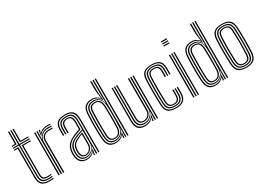

<svg xmlns="http://www.w3.org/2000/svg" viewBox="-16 -1568 3213 2345"><g transform="rotate(-30 1590.5 -396.0)"><path d="M209.8 -19.5Q148.8 -19.5 122.2 -43.9Q95.8 -68.2 95.8 -124.2V-559H16.5V-572.8H95.8V-770H111.5V-572.8H250.2V-559H111.5V-124.2Q111.5 -75.5 134.4 -54.4Q157.2 -33.2 209.8 -33.2Q222.2 -33.2 235.2 -34.2Q248.2 -35.2 262 -37V-23.8Q250.5 -21.8 237.5 -20.6Q224.5 -19.5 209.8 -19.5ZM209.8 7.5Q131.8 7.5 97.9 -23.1Q64 -53.8 64 -124.2V-531.8H16.5V-545.2H80V-124.2Q80 -60.8 110.1 -33.4Q140.2 -6 209.8 -6Q224 -6 237 -7.2Q250 -8.5 262 -10.8V2.8Q241.5 7.5 209.8 7.5ZM209.8 -46.8Q165.8 -46.8 146.6 -64.8Q127.5 -82.8 127.5 -124.2V-545.2H250.2V-531.8H143.2V-124.2Q143.2 -90 158.8 -75.2Q174.2 -60.5 209.8 -60.5Q221.8 -60.5 235 -61.1Q248.2 -61.8 262 -64V-50.8Q249.8 -49 236.6 -47.9Q223.5 -46.8 209.8 -46.8ZM16.5 -586.5V-600H64V-770H80V-586.5ZM127.5 -586.5V-770H143.2V-600H250.2V-586.5Z M365.8 0V-600H381.5V-556L377.5 -488.2H382Q396.2 -530.5 430.1 -552.6Q464 -574.8 511.2 -574.8Q523.8 -574.8 537.6 -574.1Q551.5 -573.5 558.8 -573V-559.5Q549.2 -560 534.1 -560.4Q519 -560.8 507.2 -560.8Q468.2 -560.8 440.2 -544.6Q412.2 -528.5 397.5 -503Q382.8 -477.5 382.8 -449V0ZM334 0V-600H350V0ZM397.5 0V-450Q397.5 -491.5 427.4 -518.8Q457.2 -546 502 -546Q516.8 -546 531.8 -545.9Q546.8 -545.8 558.8 -545.2V-531.8Q547 -532.2 531.9 -532.4Q516.8 -532.5 502 -532.5Q465.5 -532.5 439.8 -510.9Q414 -489.2 414 -451V0ZM388.5 -524.5 397.5 -579.5V-600H413.2V-590.5L402.8 -554.8H405.8Q423.5 -580.2 454.6 -591.1Q485.8 -602 518.5 -602Q526.8 -602 537.8 -601.6Q548.8 -601.2 558.8 -600.2V-586.8Q550.8 -587.5 540 -587.9Q529.2 -588.2 518 -588.2Q475 -588.2 442.4 -572.4Q409.8 -556.5 392 -524.5Z M894.5 0V-460.8Q894.5 -526.2 868.4 -560.5Q842.2 -594.8 770.5 -594.8Q708.8 -594.8 675 -570.1Q641.2 -545.5 638.5 -479.5Q637.5 -456.5 637.6 -435.2Q637.8 -414 639.2 -391.5H623.5Q622 -416.5 621.8 -437Q621.5 -457.5 622.5 -480Q625.5 -548 660.2 -577.8Q695 -607.5 770.5 -607.5Q825.5 -607.5 855.9 -590.2Q886.2 -573 898.2 -540.1Q910.2 -507.2 910.2 -460.8V0ZM740.5 -30.5Q778.5 -30.5 805.9 -48.5Q833.2 -66.5 847.9 -94.4Q862.5 -122.2 862.5 -151.8V-330Q831.5 -320.5 799.9 -309Q768.2 -297.5 746.5 -286.8Q703.5 -265.2 682.1 -236Q660.8 -206.8 657.8 -157.5Q657 -144.8 657.2 -135Q657.5 -125.2 658.5 -113.5Q662.2 -74.8 683.4 -52.6Q704.5 -30.5 740.5 -30.5ZM743.2 -44Q712.5 -44 694.6 -63.5Q676.8 -83 674 -115.5Q673.2 -124.8 673.1 -135Q673 -145.2 673.5 -155.8Q675.8 -202.5 695.4 -228.8Q715 -255 752.2 -274.2Q776.5 -286.5 798.8 -295.6Q821 -304.8 846.5 -312.5V-150.8Q846.5 -123.2 834 -98.9Q821.5 -74.5 798.4 -59.2Q775.2 -44 743.2 -44ZM744.8 -56.2Q770 -56.2 789.4 -69.1Q808.8 -82 819.8 -103.4Q830.8 -124.8 830.8 -149.5V-295Q812.2 -288 795 -280.1Q777.8 -272.2 758.8 -262.2Q722.2 -243 706.5 -219Q690.8 -195 689.2 -155Q689 -145.2 689.1 -135.5Q689.2 -125.8 690 -116.8Q692 -90 706.2 -73.1Q720.5 -56.2 744.8 -56.2ZM729.8 7Q678.8 7 647.1 -23.5Q615.5 -54 611 -110.5Q610 -123.5 609.9 -135.6Q609.8 -147.8 610.2 -161.2Q613.5 -218.5 640.6 -256.5Q667.8 -294.5 728.5 -323.8Q743.2 -331 758.4 -337.5Q773.5 -344 791.2 -350.8Q809 -357.5 831 -364.8V-460.8Q831 -499 818.2 -521.5Q805.5 -544 770.5 -544Q735.8 -544 719.4 -527.1Q703 -510.2 701.5 -475.2Q701 -462 701 -438.9Q701 -415.8 702 -391.5H686.2Q685.2 -414 685.2 -437.4Q685.2 -460.8 685.8 -476Q687.5 -519.8 708.6 -538.2Q729.8 -556.8 770.5 -556.8Q816 -556.8 831.5 -530.5Q847 -504.2 847 -460.8V-354Q815.8 -343.8 786 -332.6Q756.2 -321.5 734.5 -311.5Q682 -286.8 655.1 -250.6Q628.2 -214.5 626.2 -160.2Q625.8 -148 625.8 -136.1Q625.8 -124.2 626.8 -111.8Q630.8 -62 658.5 -33.8Q686.2 -5.5 733.2 -5.5Q777.5 -5.5 806 -24.5Q834.5 -43.5 852.8 -76H856.2L848 -21.2V0H832.5L832.2 -10.2L842.8 -45.8H839.5Q819.5 -18 792.8 -5.5Q766 7 729.8 7ZM862.8 0V-44.8L866.8 -112.5H863Q848 -69.5 816 -43.8Q784 -18 736.5 -18Q696.5 -18 671.4 -43Q646.2 -68 642.5 -112.5Q641.8 -124.8 641.6 -135.6Q641.5 -146.5 642 -159.2Q644.5 -211.5 667.6 -243.5Q690.8 -275.5 740.8 -299.2Q755.5 -306.2 775.8 -314.1Q796 -322 818.5 -329.6Q841 -337.2 863 -343.5V-460.8Q863 -510.8 844.2 -540Q825.5 -569.2 770.5 -569.2Q720.8 -569.2 696.2 -548Q671.8 -526.8 669.8 -476.5Q669.2 -461.5 669.2 -438.2Q669.2 -415 670.8 -391.5H655Q653.8 -413.5 653.5 -437Q653.2 -460.5 654 -476.8Q656.2 -532.5 683.6 -557.4Q711 -582.2 770.5 -582.2Q832.8 -582.2 855.6 -550.9Q878.5 -519.5 878.5 -460.8V0Z M1319.8 0H1303.8V-800H1319.8ZM1288 0H1273.2L1276.5 -123H1273.2Q1265.2 -73.8 1229.9 -45.8Q1194.5 -17.8 1146.5 -17.8Q1097 -17.8 1072.1 -44.4Q1047.2 -71 1043.2 -136.5Q1040.8 -185.8 1039.6 -238.4Q1038.5 -291 1039.5 -347.5Q1040.5 -404 1043.5 -464.8Q1046.8 -529.8 1074.8 -555.8Q1102.8 -581.8 1157.8 -581.8Q1203.5 -581.8 1233 -554.2Q1262.5 -526.8 1271.8 -478H1275.5L1272.2 -626.5V-800H1288ZM1153 -30.2Q1185 -30.2 1210.5 -44.5Q1236 -58.8 1251.6 -84.8Q1267.2 -110.8 1268.8 -146.2Q1271 -191.8 1272.1 -245.8Q1273.2 -299.8 1272.8 -353.8Q1272.2 -407.8 1269.2 -452.8Q1266.8 -487.8 1253.6 -513.8Q1240.5 -539.8 1217.5 -554.4Q1194.5 -569 1161.8 -569Q1109.8 -569 1085.8 -544.9Q1061.8 -520.8 1059.2 -464.2Q1056.8 -403 1055.9 -349.4Q1055 -295.8 1055.9 -243.9Q1056.8 -192 1059.2 -135.8Q1061.8 -79.2 1083.6 -54.8Q1105.5 -30.2 1153 -30.2ZM1157 -43.2Q1115.5 -43.2 1096.2 -65Q1077 -86.8 1074.8 -137Q1072.8 -192.5 1072 -244.9Q1071.2 -297.2 1072 -351.2Q1072.8 -405.2 1075 -465.5Q1077 -513.8 1097.5 -535.4Q1118 -557 1163.2 -557Q1206.8 -557 1229.1 -529.6Q1251.5 -502.2 1253.8 -452.8Q1255.5 -414 1256.2 -362.5Q1257 -311 1256.5 -254.9Q1256 -198.8 1253.8 -146.2Q1252 -104 1228.8 -73.6Q1205.5 -43.2 1157 -43.2ZM1157.5 -56Q1197.2 -56 1216.8 -82.8Q1236.2 -109.5 1238 -146.8Q1239.8 -187.8 1240.4 -240.9Q1241 -294 1240.5 -349.4Q1240 -404.8 1238 -452.5Q1236 -496.5 1217.6 -520.2Q1199.2 -544 1163.5 -544Q1127 -544 1109.9 -525.6Q1092.8 -507.2 1091 -465.5Q1087.5 -378.8 1087.2 -300.1Q1087 -221.5 1090.8 -137Q1092.8 -91.5 1109.1 -73.8Q1125.5 -56 1157.5 -56ZM1140.5 7.5Q1074.8 7.5 1045.5 -26.9Q1016.2 -61.2 1012 -136Q1009 -190.5 1008 -242.9Q1007 -295.2 1008 -349.9Q1009 -404.5 1012 -465Q1016.2 -540.2 1048.8 -573.9Q1081.2 -607.5 1149.8 -607.5Q1184.8 -607.5 1211 -593.8Q1237.2 -580 1250.8 -557H1254.5L1240.5 -672.2V-800H1257V-655L1266.8 -527H1261.8Q1244.5 -563.2 1216.4 -578.9Q1188.2 -594.5 1154.2 -594.5Q1093.8 -594.5 1062.6 -565.6Q1031.5 -536.8 1027.8 -465.5Q1024.8 -403 1023.8 -348.2Q1022.8 -293.5 1023.9 -241.5Q1025 -189.5 1027.8 -135Q1032 -64 1059.9 -34.6Q1087.8 -5.2 1144 -5.2Q1180.8 -5.2 1212.4 -22.9Q1244 -40.5 1261.8 -73H1265.8L1260.5 0H1245.2V-6L1252.8 -42.5H1249.5Q1233.2 -20.2 1204.8 -6.4Q1176.2 7.5 1140.5 7.5Z M1550.2 7.8Q1517.5 7.8 1495.2 -0.8Q1473 -9.2 1459.5 -23.9Q1446 -38.5 1438.9 -56.8Q1431.8 -75 1429.2 -94.8Q1426.8 -114.5 1426.8 -133V-600H1442.5V-135.2Q1442.5 -113.2 1446.2 -90.5Q1450 -67.8 1461.5 -48.5Q1473 -29.2 1495.1 -17.5Q1517.2 -5.8 1554.5 -5.8Q1599.2 -5.8 1630.4 -24.6Q1661.5 -43.5 1679 -75.5H1682.8L1675 -20.5V0H1659.2V-9.5L1668.5 -45.2H1665.2Q1644.8 -17 1615.6 -4.6Q1586.5 7.8 1550.2 7.8ZM1721.2 0V-600H1737V0ZM1566.5 -47.2Q1540.2 -47.2 1524.9 -56Q1509.5 -64.8 1501.9 -78.8Q1494.2 -92.8 1492 -108.9Q1489.8 -125 1489.8 -139.5V-600H1505.5V-140.2Q1505.5 -120 1510 -101.8Q1514.5 -83.5 1528.1 -72Q1541.8 -60.5 1568.5 -60.5Q1593.8 -60.5 1613.8 -72.1Q1633.8 -83.8 1645.5 -103.9Q1657.2 -124 1657.2 -149V-600H1673.8V-150Q1673.8 -122.8 1660.4 -99.2Q1647 -75.8 1622.9 -61.5Q1598.8 -47.2 1566.5 -47.2ZM1558.5 -19.5Q1504.8 -19.8 1481.5 -48.8Q1458.2 -77.8 1458.2 -136V-600H1474V-137.5Q1474 -87.2 1493.8 -60Q1513.5 -32.8 1563 -32.8Q1601.8 -32.8 1630 -49.9Q1658.2 -67 1673.4 -94Q1688.5 -121 1688.5 -150.8V-600H1705.2V0H1689.8V-44L1692.8 -111.8H1688.8Q1674 -68.2 1640.1 -43.8Q1606.2 -19.2 1558.5 -19.5Z M1990 7.5Q1912 7.5 1877.8 -23.2Q1843.5 -54 1840.5 -123.8Q1838.5 -168.5 1837.8 -213.8Q1837 -259 1837 -303.5Q1837 -348 1837.8 -391.2Q1838.5 -434.5 1840.5 -475.8Q1843.8 -549.2 1880.2 -578.4Q1916.8 -607.5 1989.2 -607.5Q2064 -607.5 2099.6 -578.5Q2135.2 -549.5 2136.8 -478.5Q2137 -460 2137 -436.6Q2137 -413.2 2135.8 -391.5H2120.5Q2121.8 -410 2121.6 -431.8Q2121.5 -453.5 2120.8 -478Q2119.5 -540.8 2088.9 -567.8Q2058.2 -594.8 1989.2 -594.8Q1921 -594.8 1890.1 -567Q1859.2 -539.2 1856.2 -474.8Q1854.5 -437 1853.6 -395.8Q1852.8 -354.5 1852.6 -310.5Q1852.5 -266.5 1853.5 -219.8Q1854.5 -173 1856.2 -123.8Q1859 -59.8 1890.8 -32.5Q1922.5 -5.2 1990 -5.2Q2057.5 -5.2 2087.8 -33Q2118 -60.8 2120.8 -123.5Q2122 -148.2 2121.6 -169.6Q2121.2 -191 2119.8 -209.8H2135.8Q2137.2 -191.5 2137.6 -170Q2138 -148.5 2136.8 -123Q2133.8 -53.2 2099.6 -22.9Q2065.5 7.5 1990 7.5ZM1990 -17.8Q1931.5 -17.8 1903 -42.2Q1874.5 -66.8 1872 -124.5Q1870.2 -173.2 1869.4 -219Q1868.5 -264.8 1868.5 -307.9Q1868.5 -351 1869.5 -392.4Q1870.5 -433.8 1872 -473.8Q1874.5 -533.5 1902.9 -557.9Q1931.2 -582.2 1989.2 -582.2Q2049.2 -582.2 2076.6 -558.4Q2104 -534.5 2105 -477.5Q2105.5 -454.2 2105.5 -433.4Q2105.5 -412.5 2104.5 -391.5H2088.8Q2090 -410.5 2089.9 -432.5Q2089.8 -454.5 2089.2 -477.2Q2088.2 -528 2064 -548.6Q2039.8 -569.2 1989.2 -569.2Q1937 -569.2 1913.6 -546.8Q1890.2 -524.2 1888 -473Q1886.2 -431 1885.4 -389.5Q1884.5 -348 1884.4 -305.4Q1884.2 -262.8 1885.1 -218.2Q1886 -173.8 1888 -125.5Q1890 -75.8 1913.9 -53.2Q1937.8 -30.8 1990 -30.8Q2040.2 -30.8 2063.6 -53Q2087 -75.2 2089.2 -124.2Q2090.2 -146 2090.1 -167Q2090 -188 2088.2 -209.8H2104Q2105.5 -189.2 2105.9 -169.4Q2106.2 -149.5 2105 -123.8Q2102.5 -68.5 2075.8 -43.1Q2049 -17.8 1990 -17.8ZM1990 -43.2Q1945.5 -43.2 1925.5 -63.6Q1905.5 -84 1903.8 -126.2Q1902 -175.2 1901 -219.1Q1900 -263 1900 -304.2Q1900 -345.5 1901 -387Q1902 -428.5 1903.8 -473Q1905.8 -517.8 1925.6 -537.2Q1945.5 -556.8 1989.2 -556.8Q2033.2 -556.8 2052.9 -538.4Q2072.5 -520 2073.2 -476.2Q2073.8 -459.2 2074 -436.5Q2074.2 -413.8 2072.8 -391.5H2056.8Q2058.2 -414 2058 -434.5Q2057.8 -455 2057.5 -476.2Q2057 -512.5 2041.1 -528.2Q2025.2 -544 1989.2 -544Q1953.8 -544 1937.4 -527.1Q1921 -510.2 1919.2 -470.5Q1917.8 -428.8 1916.9 -388Q1916 -347.2 1916 -305.5Q1916 -263.8 1916.9 -219.6Q1917.8 -175.5 1919.5 -126.8Q1921 -91.2 1937.5 -73.6Q1954 -56 1990 -56Q2025 -56 2040.8 -74Q2056.5 -92 2057.5 -125.5Q2058.5 -148.2 2058.2 -168.4Q2058 -188.5 2056.8 -209.8H2072.8Q2073.8 -190.2 2074 -168.9Q2074.2 -147.5 2073.2 -125Q2071.8 -83.5 2052.2 -63.4Q2032.8 -43.2 1990 -43.2Z M2234.2 -778.5V-793H2313.5V-778.5ZM2234.2 -720.8V-735.2H2313.5V-720.8ZM2234.2 -749.8V-764H2313.5V-749.8ZM2297.8 0V-600H2313.5V0ZM2234.2 0V-600H2250.2V0ZM2266 0V-600H2281.8V0Z M2725.8 0H2709.8V-800H2725.8ZM2694 0H2679.2L2682.5 -123H2679.2Q2671.2 -73.8 2635.9 -45.8Q2600.5 -17.8 2552.5 -17.8Q2503 -17.8 2478.1 -44.4Q2453.2 -71 2449.2 -136.5Q2446.8 -185.8 2445.6 -238.4Q2444.5 -291 2445.5 -347.5Q2446.5 -404 2449.5 -464.8Q2452.8 -529.8 2480.8 -555.8Q2508.8 -581.8 2563.8 -581.8Q2609.5 -581.8 2639 -554.2Q2668.5 -526.8 2677.8 -478H2681.5L2678.2 -626.5V-800H2694ZM2559 -30.2Q2591 -30.2 2616.5 -44.5Q2642 -58.8 2657.6 -84.8Q2673.2 -110.8 2674.8 -146.2Q2677 -191.8 2678.1 -245.8Q2679.2 -299.8 2678.8 -353.8Q2678.2 -407.8 2675.2 -452.8Q2672.8 -487.8 2659.6 -513.8Q2646.5 -539.8 2623.5 -554.4Q2600.5 -569 2567.8 -569Q2515.8 -569 2491.8 -544.9Q2467.8 -520.8 2465.2 -464.2Q2462.8 -403 2461.9 -349.4Q2461 -295.8 2461.9 -243.9Q2462.8 -192 2465.2 -135.8Q2467.8 -79.2 2489.6 -54.8Q2511.5 -30.2 2559 -30.2ZM2563 -43.2Q2521.5 -43.2 2502.2 -65Q2483 -86.8 2480.8 -137Q2478.8 -192.5 2478 -244.9Q2477.2 -297.2 2478 -351.2Q2478.8 -405.2 2481 -465.5Q2483 -513.8 2503.5 -535.4Q2524 -557 2569.2 -557Q2612.8 -557 2635.1 -529.6Q2657.5 -502.2 2659.8 -452.8Q2661.5 -414 2662.2 -362.5Q2663 -311 2662.5 -254.9Q2662 -198.8 2659.8 -146.2Q2658 -104 2634.8 -73.6Q2611.5 -43.2 2563 -43.2ZM2563.5 -56Q2603.2 -56 2622.8 -82.8Q2642.2 -109.5 2644 -146.8Q2645.8 -187.8 2646.4 -240.9Q2647 -294 2646.5 -349.4Q2646 -404.8 2644 -452.5Q2642 -496.5 2623.6 -520.2Q2605.2 -544 2569.5 -544Q2533 -544 2515.9 -525.6Q2498.8 -507.2 2497 -465.5Q2493.5 -378.8 2493.2 -300.1Q2493 -221.5 2496.8 -137Q2498.8 -91.5 2515.1 -73.8Q2531.5 -56 2563.5 -56ZM2546.5 7.5Q2480.8 7.5 2451.5 -26.9Q2422.2 -61.2 2418 -136Q2415 -190.5 2414 -242.9Q2413 -295.2 2414 -349.9Q2415 -404.5 2418 -465Q2422.2 -540.2 2454.8 -573.9Q2487.2 -607.5 2555.8 -607.5Q2590.8 -607.5 2617 -593.8Q2643.2 -580 2656.8 -557H2660.5L2646.5 -672.2V-800H2663V-655L2672.8 -527H2667.8Q2650.5 -563.2 2622.4 -578.9Q2594.2 -594.5 2560.2 -594.5Q2499.8 -594.5 2468.6 -565.6Q2437.5 -536.8 2433.8 -465.5Q2430.8 -403 2429.8 -348.2Q2428.8 -293.5 2429.9 -241.5Q2431 -189.5 2433.8 -135Q2438 -64 2465.9 -34.6Q2493.8 -5.2 2550 -5.2Q2586.8 -5.2 2618.4 -22.9Q2650 -40.5 2667.8 -73H2671.8L2666.5 0H2651.2V-6L2658.8 -42.5H2655.5Q2639.2 -20.2 2610.8 -6.4Q2582.2 7.5 2546.5 7.5Z M2981.2 7.5Q2903 7.5 2868.1 -25.4Q2833.2 -58.2 2829.5 -133Q2827.2 -186.2 2826.4 -240.2Q2825.5 -294.2 2826.2 -350.5Q2827 -406.8 2829.5 -466.8Q2833.2 -544.8 2870.1 -576.1Q2907 -607.5 2981.2 -607.5Q3057.5 -607.5 3093.2 -575.2Q3129 -543 3132.5 -466.2Q3136.2 -381.5 3136.2 -296.9Q3136.2 -212.2 3132.5 -133Q3128.8 -55 3091.9 -23.8Q3055 7.5 2981.2 7.5ZM2981.2 -5.2Q3049 -5.2 3081.1 -34.6Q3113.2 -64 3116.8 -134Q3120.2 -208 3120.5 -291Q3120.8 -374 3116.8 -465.8Q3113.5 -536.2 3081.2 -565.5Q3049 -594.8 2981.2 -594.8Q2912.8 -594.8 2880.8 -565.2Q2848.8 -535.8 2845.5 -465.8Q2842.8 -404 2841.9 -348.1Q2841 -292.2 2842 -239.5Q2843 -186.8 2845.5 -134Q2848.5 -64.5 2880.5 -34.9Q2912.5 -5.2 2981.2 -5.2ZM2981.2 -17.8Q2919.5 -17.8 2891.9 -45.1Q2864.2 -72.5 2861.2 -134.8Q2858.8 -189.2 2857.8 -242.1Q2856.8 -295 2857.6 -349.8Q2858.5 -404.5 2861.2 -464.8Q2864.2 -529 2892.9 -555.6Q2921.5 -582.2 2981.2 -582.2Q3040.8 -582.2 3069.4 -555.9Q3098 -529.5 3100.8 -465.2Q3103.2 -408.8 3104.1 -354.2Q3105 -299.8 3104.2 -245.4Q3103.5 -191 3100.8 -134.8Q3098 -71 3069.4 -44.4Q3040.8 -17.8 2981.2 -17.8ZM2981.2 -30.8Q3034.2 -30.8 3058.2 -55.1Q3082.2 -79.5 3085 -136Q3088.8 -215.2 3088.9 -293.5Q3089 -371.8 3085 -464Q3082.5 -522.5 3057.2 -545.9Q3032 -569.2 2981.2 -569.2Q2927.8 -569.2 2903.8 -544.6Q2879.8 -520 2877 -463.8Q2874.8 -407 2873.8 -353.9Q2872.8 -300.8 2873.6 -247.1Q2874.5 -193.5 2877 -135.2Q2879.8 -78.2 2904.4 -54.5Q2929 -30.8 2981.2 -30.8ZM2981.2 -43.2Q2936.5 -43.2 2915.9 -64.8Q2895.2 -86.2 2893 -135.2Q2890.5 -192.8 2889.5 -245.6Q2888.5 -298.5 2889.4 -351.9Q2890.2 -405.2 2893 -463.5Q2895.2 -514.5 2916.4 -535.6Q2937.5 -556.8 2981.2 -556.8Q3026 -556.8 3046.5 -535.1Q3067 -513.5 3069.2 -463.2Q3073.2 -369.2 3073 -290.9Q3072.8 -212.5 3069.2 -136.5Q3067 -86 3046.2 -64.6Q3025.5 -43.2 2981.2 -43.2ZM2981.2 -56Q3017.8 -56 3034.6 -74.9Q3051.5 -93.8 3053.2 -137Q3057 -217.8 3057.1 -293.4Q3057.2 -369 3053.2 -462.8Q3051.5 -505.5 3035 -524.8Q3018.5 -544 2981.2 -544Q2944.2 -544 2927.6 -525Q2911 -506 2908.8 -463.2Q2906.2 -404.8 2905.4 -352.1Q2904.5 -299.5 2905.4 -246.9Q2906.2 -194.2 2908.8 -135.8Q2911 -93.8 2927.9 -74.9Q2944.8 -56 2981.2 -56Z"/></g></svg>

Font: Big Shoulders Inline Text Thin
Style: Regular
Weight: 400
Version: Version 2.002